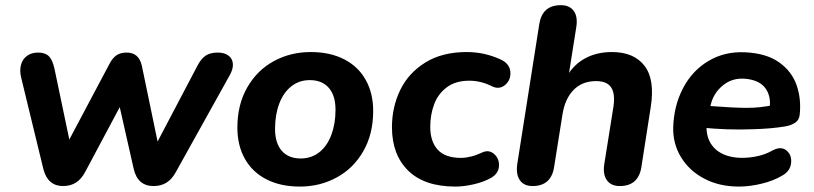

<svg xmlns="http://www.w3.org/2000/svg" viewBox="-20 -698 3090 729"><path d="M144.7 -55.9 60.7 -402Q53.7 -430.1 59.7 -451.9Q65.7 -473.8 82.8 -486.1Q99.8 -498.4 124.7 -498.4Q151.6 -498.4 165.6 -484.5Q179.6 -470.6 186.9 -436.7L250.2 -134.7H225.4L397.1 -458.2Q408.9 -479.8 423.8 -489.1Q438.6 -498.4 461.6 -498.4Q484.1 -498.4 498.5 -486Q512.9 -473.6 518.6 -448.3L583.7 -134.7H564.7L728.2 -445.7Q743.4 -475.4 761 -486.9Q778.5 -498.4 806.6 -498.4Q832.7 -498.4 847.8 -486.7Q863 -475 864.2 -455.3Q865.4 -435.7 852.7 -413.2L647 -43.5Q632.2 -16.8 611.6 -4.2Q591.1 8.4 562.8 8.4Q503.1 8.4 487.8 -56.1L416.1 -373.2H478.4L303.7 -45.7Q289.1 -18 268.5 -4.8Q248 8.4 218.9 8.4Q190.8 8.4 171.9 -7.6Q152.9 -23.7 144.7 -55.9Z M881.3 -213.5Q881.3 -301.1 918.9 -366.3Q956.4 -431.5 1019.8 -466Q1083.3 -500.4 1159.5 -500.4Q1233.1 -500.4 1286.7 -472.9Q1340.2 -445.4 1368.5 -394.8Q1396.9 -344.2 1396.9 -276.6Q1396.9 -188.9 1359.3 -123.7Q1321.8 -58.5 1258.3 -24.1Q1194.9 10.4 1118.7 10.4Q1045 10.4 991.5 -17.1Q938 -44.6 909.7 -95.2Q881.3 -145.8 881.3 -213.5ZM1253.9 -281.2Q1253.9 -335.5 1228.3 -364.6Q1202.8 -393.8 1156.3 -393.8Q1115.8 -393.8 1085.8 -370Q1055.9 -346.2 1040.1 -304Q1024.3 -261.8 1024.3 -208.8Q1024.3 -154.6 1049.9 -125.4Q1075.4 -96.3 1121.9 -96.3Q1162.4 -96.3 1192.4 -120Q1222.3 -143.8 1238.1 -186Q1253.9 -228.3 1253.9 -281.2Z M1468.2 -215Q1468.2 -291.3 1499.6 -356.2Q1531 -421 1595 -460.7Q1659.1 -500.4 1751.7 -500.4Q1786.7 -500.4 1818.8 -493.2Q1851 -485.9 1878.4 -473.3Q1913.9 -458.1 1917.5 -427.1Q1921.1 -396 1898.8 -376.3Q1876.5 -356.6 1848.4 -370.2Q1806 -391.6 1761.8 -391.6Q1710.4 -391.6 1677 -366.9Q1643.5 -342.2 1628.5 -302.2Q1613.6 -262.2 1613.6 -216.5Q1613.6 -160.8 1642 -129.6Q1670.5 -98.5 1730.2 -98.5Q1748 -98.5 1768.5 -103.6Q1789.1 -108.7 1811.1 -119.2Q1836.8 -131 1857 -112.5Q1877.2 -94 1874.3 -64.9Q1871.5 -35.7 1838.8 -19.7Q1813.8 -6.3 1777.5 2Q1741.3 10.4 1708.9 10.4Q1591.5 10.4 1529.8 -50.2Q1468.2 -110.8 1468.2 -215Z M1944.1 -76 2027.7 -607.2Q2033.3 -642.3 2053.7 -660.4Q2074.2 -678.4 2109.5 -678.4Q2142.6 -678.4 2158.3 -656.7Q2174.1 -635.1 2168.3 -596.4L2136.5 -395.3H2125.5Q2150.5 -446.5 2196.3 -473.5Q2242.1 -500.4 2303.4 -500.4Q2386.7 -500.4 2426.9 -448.5Q2467.1 -396.6 2450.9 -292.4L2415.1 -62.8Q2409.5 -27.7 2389 -9.6Q2368.6 8.4 2333.3 8.4Q2300.2 8.4 2284.3 -13.7Q2268.5 -35.7 2274.3 -74.4L2308.7 -290Q2316.8 -340.1 2301.1 -365.1Q2285.3 -390.1 2243.4 -390.1Q2190.7 -390.1 2157.8 -356.5Q2124.9 -322.9 2115.5 -262.6L2083.7 -62.8Q2078.1 -27.7 2057.7 -9.6Q2037.2 8.4 2002.1 8.4Q1969 8.4 1953.7 -14Q1938.3 -36.5 1944.1 -76Z M2536.1 -214.3Q2538.5 -296.7 2573.6 -363.5Q2608.7 -430.4 2670.6 -466.9Q2732.4 -503.4 2810 -499.4Q2890 -495.5 2938.1 -461.4Q2986.1 -427.3 3004.5 -374.9Q3022.9 -322.5 3016.3 -262Q3014.1 -241.8 2998.9 -231.9Q2983.7 -222 2963.3 -218.4Q2933.8 -213.4 2904 -210.9Q2874.2 -208.4 2840.9 -207.4Q2790.2 -205.4 2741.7 -207Q2693.3 -208.6 2639.3 -214L2652.6 -297Q2672.8 -295.2 2685.9 -294.8Q2761.7 -288.8 2814.3 -288.5Q2867 -288.2 2918.5 -299.8L2902.1 -285.6Q2908.7 -332.8 2885.7 -363.5Q2862.7 -394.3 2809.4 -399Q2760.7 -403 2725.2 -374.2Q2689.7 -345.3 2679.1 -302.2L2667.5 -252Q2656.7 -205.6 2670.2 -170.6Q2683.7 -135.6 2717 -117.1Q2750.2 -98.7 2798 -98.7Q2827.5 -98.7 2857.6 -105.4Q2887.7 -112.2 2912.1 -126.2Q2944.3 -143.8 2965.5 -127.2Q2986.6 -110.5 2983.8 -79.9Q2981.1 -49.3 2951.4 -32.1Q2917.4 -11.5 2872 -0.6Q2826.7 10.4 2785.7 10.4Q2711.6 10.4 2654.4 -19.5Q2597.2 -49.4 2565.9 -100.9Q2534.5 -152.4 2536.1 -214.3Z"/></svg>

Font: SN Pro Thin
Style: Italic
Weight: 200
Italic angle: -9°
Designer: Tobias Whetton
Foundry: Supernotes
Version: Version 1.003;Glyphs 3.3 (3324)